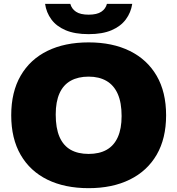

<svg xmlns="http://www.w3.org/2000/svg" viewBox="-20 -971 924 1001"><path d="M442 10Q318 10 227.5 -34.2Q137 -78.5 87.8 -163.5Q38.5 -248.5 38.5 -370Q38.5 -491.5 87.8 -576.5Q137 -661.5 227.5 -705.8Q318 -750 442 -750Q566.5 -750 657 -705.2Q747.5 -660.5 796.8 -575.8Q846 -491 846 -370Q846 -249 796.8 -164.2Q747.5 -79.5 656.8 -34.8Q566 10 442 10ZM442 -168.5Q498 -168.5 536.2 -190.2Q574.5 -212 594.2 -256Q614 -300 614 -366Q614 -436 593.8 -481.5Q573.5 -527 535 -549.2Q496.5 -571.5 442 -571.5Q387.5 -571.5 349 -550.2Q310.5 -529 290.5 -485Q270.5 -441 270.5 -374Q270.5 -303 290.2 -257.5Q310 -212 348.2 -190.2Q386.5 -168.5 442 -168.5ZM442 -793Q370 -793 322 -813.5Q274 -834 247.8 -869.8Q221.5 -905.5 215 -951H346.5Q353.5 -925 376.2 -909.8Q399 -894.5 442 -894.5Q485.5 -894.5 508.2 -909.8Q531 -925 537.5 -951H669.5Q662.5 -905.5 636 -869.8Q609.5 -834 561.8 -813.5Q514 -793 442 -793Z"/></svg>

Font: Encode Sans SemiExpanded Black
Style: Regular
Weight: 900
Width: 6
Designer: Multiple Designers
Foundry: Impallari Type
Version: Version 3.002